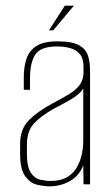

<svg xmlns="http://www.w3.org/2000/svg" viewBox="-20 -651 392 678"><path d="M155 7Q134 7 110 1Q86 -5 68.5 -29.5Q51 -54 51 -108V-143Q51 -196 83 -227.5Q115 -259 164 -285Q200 -304 224.5 -319Q249 -334 262 -352Q275 -370 275 -397V-414Q275 -445 261.5 -460.5Q248 -476 226.5 -481.5Q205 -487 182 -487Q123 -487 104.5 -458Q86 -429 86 -376V-334H64V-378Q64 -415 73.5 -443.5Q83 -472 108.5 -488.5Q134 -505 182 -505Q235 -505 259.5 -491Q284 -477 291 -453.5Q298 -430 298 -403V0H275L274 -67Q259 -29 226 -11Q193 7 155 7ZM159 -12Q218 -12 246 -52Q274 -92 274 -157V-338Q260 -317 230.5 -300Q201 -283 170 -267Q125 -242 100 -215Q75 -188 75 -140V-110Q75 -62 88.5 -41.5Q102 -21 122 -16.5Q142 -12 159 -12ZM153 -544 209 -631H241L168 -544Z"/></svg>

Font: Alumni Sans Thin
Style: Regular
Weight: 100
Designer: Robert E. Leuschke
Foundry: Robert E. Leuschke
Version: Version 1.018